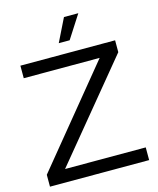

<svg xmlns="http://www.w3.org/2000/svg" viewBox="-135 -1031 923 1124"><g transform="rotate(-15 326.5 -469.0)"><path d="M26 0V-72L502 -653H42V-729H616V-657L138 -77H627V0ZM293 -798 362 -938H449L359 -798Z"/></g></svg>

Font: Mona Sans SemiExpanded
Style: Regular
Weight: 400
Width: 6
Designer: Deni Anggara
Foundry: GitHub
Version: Version 2.000